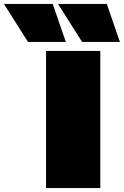

<svg xmlns="http://www.w3.org/2000/svg" viewBox="-176 -960 632 980"><path d="M59 0V-700H336V0ZM243 -746 120 -940H369L436 -746ZM-33 -746 -156 -940H93L160 -746Z"/></svg>

Font: Georama Extended Black
Style: Regular
Weight: 900
Width: 7
Designer: Jean-Baptiste Levee
Foundry: Production Type
Version: Version 1.000